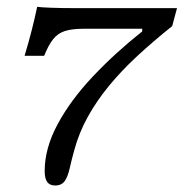

<svg xmlns="http://www.w3.org/2000/svg" viewBox="-20 -439 553 578"><path d="M146 119.4Q129.8 119.4 122.2 108.9Q114.5 98.4 114.5 75.8Q114.5 7.3 153.6 -65.3Q192.7 -137.9 259.7 -208.9Q326.6 -279.8 408.1 -344.4V-352.4H230.6Q196.8 -352.4 175.4 -345.6Q154 -338.7 139.9 -321Q125.8 -303.2 112.9 -271H54Q66.1 -311.3 75.4 -347.6Q84.7 -383.9 91.9 -418.5Q101.6 -416.9 133.1 -415.7Q164.5 -414.5 207.3 -414.5H512.9L498.4 -360.5Q441.1 -314.5 393.1 -270.2Q345.2 -225.8 308.1 -180.6Q271 -135.5 244.4 -87.5Q217.7 -39.5 203.2 14.5Q195.2 43.5 189.9 67.3Q184.7 91.1 175.4 105.2Q166.1 119.4 146 119.4Z"/></svg>

Font: Playfair 5pt SemiExpanded Light
Style: Italic
Weight: 300
Width: 6
Italic angle: -15.6°
Designer: Claus Eggers Sørensen
Foundry: Claus Eggers Sørensen
Version: Version 2.203